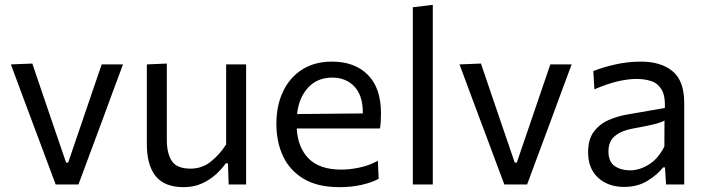

<svg xmlns="http://www.w3.org/2000/svg" viewBox="-20 -762 2919 793"><path d="M210 0Q192.5 -46.5 174.8 -94.2Q157 -142 140 -187.5L107 -275.5Q86.5 -330 65.8 -385.8Q45 -441.5 25 -496L113.5 -499.5Q135 -436 156 -374.2Q177 -312.5 198.5 -249.5L253 -90.5H261.5L316 -250Q337.5 -313.5 358.5 -374.8Q379.5 -436 400 -496H488Q467.5 -441 446.8 -385.2Q426 -329.5 406 -274.5L373 -185.5Q355.5 -138.5 338.5 -92.8Q321.5 -47 304 0Z M738.5 11Q659.5 11 623 -34.5Q586.5 -80 586.5 -166.5V-496L669 -499.5V-186Q669 -127 690.2 -96.2Q711.5 -65.5 767 -65.5Q815 -65.5 851.2 -94.8Q887.5 -124 914 -165.5V-496H996.5V0H924.5L921.5 -87.5H912.5Q897 -65 872.2 -42.2Q847.5 -19.5 814 -4.2Q780.5 11 738.5 11Z M1381.5 11Q1292.5 11 1235 -23Q1177.5 -57 1149.5 -116Q1121.5 -175 1121.5 -251Q1121.5 -326 1149 -384Q1176.5 -442 1228 -474.8Q1279.5 -507.5 1351 -507.5Q1445 -507.5 1499.2 -453Q1553.5 -398.5 1553.5 -294.5Q1553.5 -258 1549.5 -231.5H1205.5Q1210 -152.5 1255 -107Q1300 -61.5 1389.5 -61.5Q1424.5 -61.5 1465 -70Q1505.5 -78.5 1540.5 -98L1544 -23.5Q1515.5 -8 1473.5 1.5Q1431.5 11 1381.5 11ZM1352 -441.5Q1290.5 -441.5 1252.2 -399.8Q1214 -358 1207 -291L1478.5 -293.5Q1478.5 -295 1478.5 -297.5Q1478.5 -368 1443.5 -404.8Q1408.5 -441.5 1352 -441.5Z M1685 0V-732L1767.5 -742V0Z M2063 0Q2045.5 -46.5 2027.8 -94.2Q2010 -142 1993 -187.5L1960 -275.5Q1939.5 -330 1918.8 -385.8Q1898 -441.5 1878 -496L1966.5 -499.5Q1988 -436 2009 -374.2Q2030 -312.5 2051.5 -249.5L2106 -90.5H2114.5L2169 -250Q2190.5 -313.5 2211.5 -374.8Q2232.5 -436 2253 -496H2341Q2320.5 -441 2299.8 -385.2Q2279 -329.5 2259 -274.5L2226 -185.5Q2208.5 -138.5 2191.5 -92.8Q2174.5 -47 2157 0Z M2558 10Q2491.5 10 2450.2 -28Q2409 -66 2409 -133.5Q2409 -187.5 2433.5 -219.2Q2458 -251 2495.2 -266.8Q2532.5 -282.5 2570.5 -289L2726 -316Q2728 -366.5 2712.5 -392.2Q2697 -418 2669.8 -427Q2642.5 -436 2609 -436Q2574.5 -436 2531.2 -426Q2488 -416 2435 -393L2430.5 -468.5Q2467 -483.5 2519.8 -495.5Q2572.5 -507.5 2627 -507.5Q2710.5 -507.5 2758.2 -467.5Q2806 -427.5 2806 -337V0H2731L2726.5 -70.5H2718.5Q2695.5 -40.5 2654.2 -15.2Q2613 10 2558 10ZM2582 -58.5Q2622 -58.5 2660.8 -83Q2699.5 -107.5 2724 -157L2724.5 -264Q2716.5 -259.5 2703.2 -255Q2690 -250.5 2663.8 -244.8Q2637.5 -239 2591 -230.5Q2548 -223 2520.5 -200.8Q2493 -178.5 2493 -137Q2493 -94 2518.8 -76.2Q2544.5 -58.5 2582 -58.5Z"/></svg>

Font: Commissioner
Style: Regular
Weight: 400
Designer: Kostas Bartsokas
Foundry: Kostas Bartsokas
Version: Version 1.000; ttfautohint (v1.8.3)